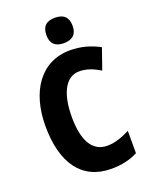

<svg xmlns="http://www.w3.org/2000/svg" viewBox="-171 -1023 881 1122"><g transform="rotate(-20 270.0 -461.5)"><path d="M313 -933C261 -933 232 -909 232 -853C232 -799 262 -775 313 -775C364 -775 395 -799 395 -853C395 -908 366 -933 313 -933ZM339 -590C386 -590 427 -573 468 -548L513 -677C455 -709 394 -724 331 -724C149 -724 45 -572 45 -356C45 -126 140 10 324 10C386 10 440 -2 488 -27V-166C442 -143 397 -125 347 -125C255 -125 208 -205 208 -355C208 -497 254 -590 339 -590Z"/></g></svg>

Font: Noto Sans Khmer Condensed ExtraBold
Style: Regular
Weight: 800
Width: 3
Designer: Danh Hong and the Monotype Design Team
Foundry: Monotype Imaging Inc.
Version: Version 2.004